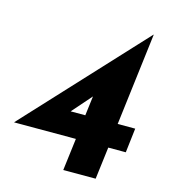

<svg xmlns="http://www.w3.org/2000/svg" viewBox="-118 -754 742 836"><g transform="rotate(15 253.0 -335.5)"><path d="M500 -255 487 -145H408L390 0H244L262 -145H-16V-146L471 -671H472L421 -255ZM275 -255 286 -343 209 -255Z"/></g></svg>

Font: Josefin Sans
Style: Bold Italic
Weight: 700
Italic angle: -7°
Designer: Santiago Orozco
Foundry: Typemade
Version: Version 2.000